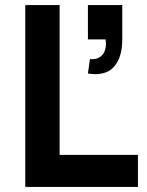

<svg xmlns="http://www.w3.org/2000/svg" viewBox="-20 -740 581 760"><path d="M80 0V-720H216V-127H526V0ZM328 -449 336 -506Q360 -504 375 -513.8Q390 -523.5 395.8 -541.8Q401.5 -560 398 -584H328V-720H464V-584Q464 -512 430.5 -475Q397 -438 328 -449Z"/></svg>

Font: Manrope ExtraLight ExtraBold
Style: Regular
Weight: 800
Version: Version 4.504